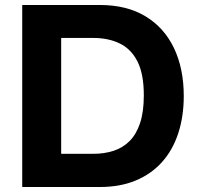

<svg xmlns="http://www.w3.org/2000/svg" viewBox="-20 -749 792 769"><path d="M69 0V-729H380Q488 -729 563 -683.5Q638 -638 677 -556Q716 -474 716 -364Q716 -283 694 -215.5Q672 -148 629 -100Q586 -52 523.5 -26Q461 0 380 0ZM225 -133H354Q398 -133 435 -145Q472 -157 499 -184Q526 -211 541 -256Q556 -301 556 -367Q556 -453 530.5 -503Q505 -553 459.5 -575Q414 -597 354 -597H225Z"/></svg>

Font: Mona Sans ExtraLight
Style: Bold
Weight: 700
Version: Version 2.000